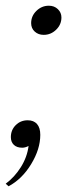

<svg xmlns="http://www.w3.org/2000/svg" viewBox="-25 -512 249 672"><path d="M84 -431Q84 -456 102.5 -474Q121 -492 146 -492Q165 -492 177.5 -480Q190 -468 190 -451Q190 -426 171.5 -408Q153 -390 128 -390Q109 -390 96.5 -401.5Q84 -413 84 -431ZM-5 131Q26 108 48 73Q70 38 75 -1Q63 5 53 5Q34 5 23.5 -5Q13 -15 13 -32Q13 -57 30 -74Q47 -91 72 -91Q93 -91 104.5 -78Q116 -65 116 -40Q116 10 84 62.5Q52 115 5 140Z"/></svg>

Font: Fahkwang Light
Style: Italic
Weight: 300
Italic angle: -10°
Version: Version 1.000; ttfautohint (v1.6)